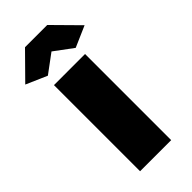

<svg xmlns="http://www.w3.org/2000/svg" viewBox="-271 -779 829 829"><g transform="rotate(-45 143.0 -365.0)"><path d="M-38.1 -615.2 75.2 -730H210.9L324.2 -615.2L228 -573.2L143.1 -636.2L58.1 -573.2ZM47.9 0V-525.9H237.8V0Z"/></g></svg>

Font: Rawline Black
Style: Regular
Weight: 900
Designer: Matt McInerney, Pablo Impallari, Rodrigo Fuenzalida
Foundry: Matt McInerney, Pablo Impallari, Rodrigo Fuenzalida
Version: Version 4.020;PS 004.020;hotconv 1.0.88;makeotf.lib2.5.64775